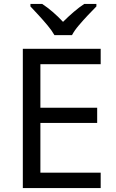

<svg xmlns="http://www.w3.org/2000/svg" viewBox="-20 -964 596 984"><path d="M496 0H97V-714H496V-635H187V-412H478V-334H187V-79H496ZM259 -784Q246 -807 224 -833.5Q202 -860 178 -886Q154 -912 136 -931V-944H196Q222 -927 250 -903Q278 -879 303 -852Q330 -879 358 -903Q386 -927 412 -944H474V-931Q455 -912 430.5 -886Q406 -860 383.5 -833.5Q361 -807 349 -784Z"/></svg>

Font: Noto Sans Hanunoo
Style: Regular
Weight: 400
Designer: Monotype Design Team
Foundry: Monotype Imaging Inc.
Version: Version 2.003; ttfautohint (v1.8.4.7-5d5b)